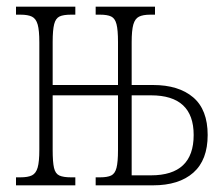

<svg xmlns="http://www.w3.org/2000/svg" viewBox="-20 -556 661 576"><path d="M28 0V-24H41Q64 -24 76 -30Q88 -36 93 -53.5Q98 -71 98 -107V-429Q98 -465 93 -482.5Q88 -500 76 -506Q64 -512 41 -512H28V-536H206V-512H193Q170 -512 158.5 -506.5Q147 -501 142.5 -483.5Q138 -466 138 -430V-301H334V-430Q334 -466 329.5 -483.5Q325 -501 313.5 -506.5Q302 -512 280 -512H267V-536H445V-512H431Q409 -512 397 -506Q385 -500 380 -482.5Q375 -465 375 -429V-301H439Q516 -301 559.5 -264Q603 -227 603 -151Q603 -76 560 -38Q517 0 439 0H267V-24H280Q302 -24 313.5 -29.5Q325 -35 329.5 -52.5Q334 -70 334 -106V-270H138V-106Q138 -70 142 -52.5Q146 -35 158 -29.5Q170 -24 193 -24H206V0ZM375 -30H433Q561 -30 561 -151Q561 -270 433 -270H375Z"/></svg>

Font: Noto Serif ExtraCondensed ExtraLight
Style: Regular
Weight: 200
Width: 2
Designer: Monotype Design Team
Foundry: Monotype Imaging Inc.
Version: Version 2.015